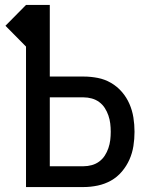

<svg xmlns="http://www.w3.org/2000/svg" viewBox="-20 -755 640 775"><path d="M85 0V-567L2 -651L85 -735H181V-446H318Q346 -446 374.5 -440.5Q403 -435 428 -420.5Q453 -406 472 -384Q491 -362 502.5 -335.5Q514 -309 518.5 -280.5Q523 -252 523 -223Q523 -194 518.5 -165.5Q514 -137 502.5 -111Q491 -85 472 -62.5Q453 -40 428 -26Q403 -12 374.5 -6Q346 0 318 0ZM318 -84Q334 -84 350.5 -88.5Q367 -93 380.5 -103Q394 -113 403 -127Q412 -141 417.5 -157Q423 -173 425 -189.5Q427 -206 427 -223Q427 -240 425 -256.5Q423 -273 417.5 -289Q412 -305 403 -319Q394 -333 380.5 -343Q367 -353 350.5 -357.5Q334 -362 318 -362H181V-84Z"/></svg>

Font: Iosevka SS04 Medium Extended
Style: Regular
Weight: 500
Width: 7
Monospace: yes
Designer: Belleve Invis
Foundry: Belleve Invis
Version: Version 19.0.0; ttfautohint (v1.8.4)